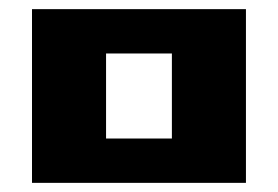

<svg xmlns="http://www.w3.org/2000/svg" viewBox="-20 -720 608 420"><path d="M50 -320V-700H518V-320ZM212 -417H356V-603H212Z"/></svg>

Font: Stalinist One
Style: Regular
Weight: 400
Designer: Jovanny Lemonad
Foundry: Alexey Maslov, Jovanny Lemonad
Version: Version 3.004